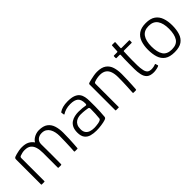

<svg xmlns="http://www.w3.org/2000/svg" viewBox="135 -1413 2257 2257"><g transform="rotate(-45 1264.0 -284.0)"><path d="M79 0Q72 0 72 -6V-421Q72 -434 76.5 -440Q81 -446 90 -450Q102 -455 123.5 -461Q145 -467 171 -471.5Q197 -476 220 -476Q279 -476 314.5 -457Q350 -438 371 -406Q384 -428 405.5 -443.5Q427 -459 453 -467.5Q479 -476 503 -476Q576 -476 615.5 -446.5Q655 -417 671 -366Q687 -315 687 -252Q687 -201 685 -153Q683 -105 680.5 -67.5Q678 -30 676 -8Q676 -3 674 -1.5Q672 0 669 0H629Q624 0 622.5 -2Q621 -4 621 -9Q623 -24 624.5 -64Q626 -104 628 -155.5Q630 -207 630 -256Q630 -287 623.5 -318Q617 -349 602.5 -374Q588 -399 564 -414Q540 -429 504 -429Q462 -429 434.5 -405Q407 -381 407 -340Q407 -284 407.5 -241Q408 -198 408 -161Q408 -124 407.5 -87.5Q407 -51 407 -9Q407 0 398 0H359Q351 0 351 -8V-253Q351 -306 339 -345.5Q327 -385 299 -407Q271 -429 221 -429Q200 -429 180.5 -424.5Q161 -420 145 -414Q127 -408 127 -390V-7Q127 0 121 0Z M982 8Q934 8 893.5 -3Q853 -14 828.5 -45.5Q804 -77 804 -136Q804 -186 820.5 -218.5Q837 -251 864 -268.5Q891 -286 923 -293Q955 -300 985 -300Q1017 -300 1049 -297Q1081 -294 1099 -290Q1114 -287 1114 -312Q1114 -378 1082.5 -405Q1051 -432 982 -432Q942 -432 908.5 -422Q875 -412 853 -397Q849 -394 846 -394.5Q843 -395 843 -399L838 -431Q837 -436 838.5 -437.5Q840 -439 843 -441Q866 -458 901.5 -467.5Q937 -477 982 -477Q1046 -477 1083 -462.5Q1120 -448 1138.5 -423Q1157 -398 1163.5 -365.5Q1170 -333 1170 -297Q1171 -246 1170.5 -203.5Q1170 -161 1168 -120.5Q1166 -80 1162 -37Q1161 -31 1156.5 -25.5Q1152 -20 1137 -14Q1123 -9 1103.5 -5Q1084 -1 1063 2Q1042 5 1021.5 6.5Q1001 8 982 8ZM986 -33Q996 -33 1014.5 -34.5Q1033 -36 1053 -39.5Q1073 -43 1088 -50Q1103 -57 1105 -68Q1109 -99 1111 -142.5Q1113 -186 1113 -223Q1113 -244 1098 -248Q1083 -251 1051 -255Q1019 -259 980 -259Q963 -259 942 -254Q921 -249 902 -236Q883 -223 871 -199Q859 -175 859 -136Q859 -99 875.5 -76Q892 -53 921 -43Q950 -33 986 -33Z M1313 0Q1306 0 1306 -6Q1306 -113 1306 -220Q1306 -327 1306 -434Q1306 -440 1309.5 -444Q1313 -448 1325 -452Q1339 -456 1364 -462Q1389 -468 1418.5 -473Q1448 -478 1473 -478Q1548 -478 1589 -448Q1630 -418 1645.5 -367Q1661 -316 1661 -253Q1661 -205 1659 -157Q1657 -109 1655 -70Q1653 -31 1651 -10Q1650 -3 1648 -1.5Q1646 0 1639 0H1606Q1599 0 1597 -2Q1595 -4 1596 -10Q1596 -17 1597.5 -42.5Q1599 -68 1601 -104Q1603 -140 1604 -180Q1605 -220 1605 -256Q1605 -311 1591.5 -349.5Q1578 -388 1548.5 -408Q1519 -428 1472 -428Q1448 -428 1423.5 -423.5Q1399 -419 1379 -411Q1373 -410 1367 -405Q1361 -400 1361 -388Q1361 -328 1361 -264Q1361 -200 1361 -135.5Q1361 -71 1361 -6Q1361 0 1356 0Z M1944 0Q1883 0 1854 -26Q1825 -52 1816 -99Q1807 -142 1807 -189Q1807 -236 1807 -286Q1807 -321 1808 -354Q1809 -387 1811 -421Q1811 -430 1802 -430H1749Q1747 -430 1745 -432Q1743 -434 1743 -437V-465Q1743 -468 1745 -470Q1747 -472 1750 -472H1803Q1808 -472 1810 -474Q1812 -476 1812 -482L1817 -570Q1817 -576 1822 -576H1865Q1868 -576 1870 -574.5Q1872 -573 1872 -570L1867 -483Q1866 -477 1868 -474.5Q1870 -472 1875 -472H2001Q2005 -472 2006 -470.5Q2007 -469 2007 -465V-437Q2007 -435 2005.5 -432.5Q2004 -430 2000 -430H1874Q1871 -430 1868.5 -428Q1866 -426 1866 -420Q1865 -386 1863.5 -351Q1862 -316 1862 -280Q1862 -239 1862.5 -194.5Q1863 -150 1872 -108Q1879 -77 1896.5 -61Q1914 -45 1954 -45Q1969 -45 1984 -48.5Q1999 -52 2013 -57Q2019 -61 2021 -60Q2023 -59 2025 -54L2033 -28Q2036 -24 2033 -21Q2030 -18 2022 -14Q2011 -10 1995.5 -6.5Q1980 -3 1965.5 -1.5Q1951 0 1944 0Z M2283 6Q2203 6 2159 -25Q2115 -56 2097.5 -111Q2080 -166 2080 -237Q2080 -307 2099 -361.5Q2118 -416 2162.5 -447Q2207 -478 2283 -478Q2360 -478 2404 -447Q2448 -416 2467 -361.5Q2486 -307 2486 -237Q2486 -166 2468.5 -111Q2451 -56 2407.5 -25Q2364 6 2283 6ZM2283 -40Q2364 -40 2397 -91.5Q2430 -143 2430 -236Q2430 -329 2394.5 -379.5Q2359 -430 2283 -430Q2207 -430 2171.5 -379.5Q2136 -329 2136 -236Q2136 -142 2169 -91Q2202 -40 2283 -40Z"/></g></svg>

Font: Glory Thin Light
Style: Regular
Weight: 300
Version: Version 1.011